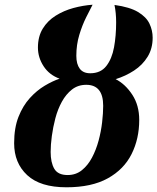

<svg xmlns="http://www.w3.org/2000/svg" viewBox="-20 -785 668 815"><path d="M262 10Q151 10 95.5 -41.5Q40 -93 40 -177Q40 -242 58.5 -289Q77 -336 106.5 -368.5Q136 -401 169.5 -421Q203 -441 233 -451Q189 -467 165 -504Q141 -541 141 -583Q141 -630 161.5 -663.5Q182 -697 216.5 -718.5Q251 -740 291.5 -751Q332 -762 373 -765Q362 -744 345.5 -711Q329 -678 316.5 -636.5Q304 -595 304 -548Q304 -513 318.5 -493.5Q333 -474 363 -474Q407 -474 431 -504.5Q455 -535 464 -584Q473 -633 473 -690Q473 -730 466 -764Q531 -755 566 -734Q601 -713 614.5 -684.5Q628 -656 628 -625Q628 -579 606.5 -544Q585 -509 549 -485.5Q513 -462 471 -449Q512 -428 541.5 -383Q571 -338 571 -276Q571 -196 538.5 -131Q506 -66 437.5 -28Q369 10 262 10ZM267 -42Q302 -42 327.5 -62.5Q353 -83 370.5 -116Q388 -149 398.5 -188Q409 -227 413.5 -266Q418 -305 418 -336Q418 -425 346 -425Q311 -425 285.5 -405Q260 -385 242.5 -353Q225 -321 215 -283Q205 -245 200 -207.5Q195 -170 195 -140Q195 -95 210.5 -68.5Q226 -42 267 -42Z"/></svg>

Font: Noto Serif Condensed ExtraBold
Style: Italic
Weight: 800
Width: 3
Italic angle: -12°
Designer: Monotype Design Team
Foundry: Monotype Imaging Inc.
Version: Version 2.014; ttfautohint (v1.8.4.7-5d5b)